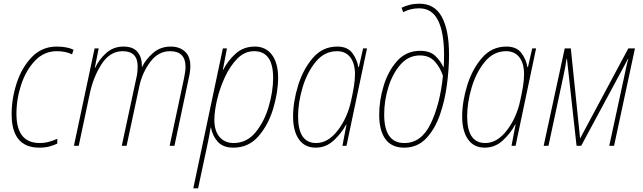

<svg xmlns="http://www.w3.org/2000/svg" viewBox="-20 -789 3481 1039"><path d="M193 10Q224 10 248 3.5Q272 -3 290 -12V-38Q268 -28 244.5 -21.5Q221 -15 195 -15Q69 -15 69 -173Q69 -254 95 -332Q121 -410 170 -461Q219 -512 287 -512Q335 -512 370 -495L378 -520Q342 -537 287 -537Q207 -537 152.5 -480.5Q98 -424 70.5 -340Q43 -256 43 -171Q43 10 193 10Z M380 0H406L466 -283Q485 -373 530 -442.5Q575 -512 644 -512Q725 -512 725 -429Q725 -418 723.5 -401Q722 -384 718 -368L639 0H665L735 -327Q751 -398 794 -455Q837 -512 900 -512Q984 -512 984 -427Q984 -406 976 -366L898 0H924L1001 -364Q1010 -402 1010 -431Q1010 -484 980.5 -510.5Q951 -537 904 -537Q848 -537 808.5 -502.5Q769 -468 749 -427H748Q749 -477 725 -507Q701 -537 648 -537Q593 -537 554 -501.5Q515 -466 495 -422H493L514 -527H492Z M1026 230H1052L1096 24Q1103 -6 1109 -38Q1115 -70 1120 -98H1122Q1129 -56 1157.5 -23Q1186 10 1243 10Q1325 10 1378.5 -51.5Q1432 -113 1458.5 -201.5Q1485 -290 1485 -369Q1485 -448 1451.5 -492.5Q1418 -537 1359 -537Q1298 -537 1255.5 -499Q1213 -461 1188 -411H1186L1208 -527H1186ZM1244 -15Q1197 -15 1168.5 -47.5Q1140 -80 1140 -140Q1140 -186 1154.5 -248.5Q1169 -311 1197 -371.5Q1225 -432 1264.5 -472Q1304 -512 1355 -512Q1458 -512 1458 -368Q1458 -294 1434 -212Q1410 -130 1362.5 -72.5Q1315 -15 1244 -15Z M1688 10Q1744 10 1786 -29Q1828 -68 1853 -115H1855L1833 0H1855L1966 -527H1945L1922 -426H1919Q1913 -466 1887 -501.5Q1861 -537 1805 -537Q1726 -537 1673 -475.5Q1620 -414 1593 -326Q1566 -238 1566 -158Q1566 -80 1597.5 -35Q1629 10 1688 10ZM1691 -15Q1593 -15 1593 -159Q1593 -234 1617.5 -316Q1642 -398 1689 -455Q1736 -512 1804 -512Q1850 -512 1875.5 -479Q1901 -446 1901 -387Q1901 -357 1895 -320.5Q1889 -284 1880 -244Q1860 -151 1807.5 -83Q1755 -15 1691 -15Z M2167 10Q2239 10 2286.5 -40.5Q2334 -91 2361 -169Q2388 -247 2399 -333.5Q2410 -420 2410 -492Q2410 -626 2371 -697.5Q2332 -769 2250 -769Q2221 -769 2197 -763Q2173 -757 2153 -747L2162 -723Q2201 -744 2248 -744Q2318 -744 2350.5 -678.5Q2383 -613 2383 -492Q2383 -474 2382.5 -456.5Q2382 -439 2381 -426H2379Q2365 -458 2336 -486Q2307 -514 2254 -514Q2179 -514 2130 -460Q2081 -406 2056.5 -326Q2032 -246 2032 -168Q2032 -83 2065.5 -36.5Q2099 10 2167 10ZM2168 -15Q2059 -15 2059 -169Q2059 -245 2082 -318.5Q2105 -392 2148 -440.5Q2191 -489 2253 -489Q2302 -489 2331.5 -457.5Q2361 -426 2377 -379Q2362 -228 2311.5 -121.5Q2261 -15 2168 -15Z M2603 10Q2659 10 2701 -29Q2743 -68 2768 -115H2770L2748 0H2770L2881 -527H2860L2837 -426H2834Q2828 -466 2802 -501.5Q2776 -537 2720 -537Q2641 -537 2588 -475.5Q2535 -414 2508 -326Q2481 -238 2481 -158Q2481 -80 2512.5 -35Q2544 10 2603 10ZM2606 -15Q2508 -15 2508 -159Q2508 -234 2532.5 -316Q2557 -398 2604 -455Q2651 -512 2719 -512Q2765 -512 2790.5 -479Q2816 -446 2816 -387Q2816 -357 2810 -320.5Q2804 -284 2795 -244Q2775 -151 2722.5 -83Q2670 -15 2606 -15Z M2922 0H2948L3029 -378Q3035 -405 3038.5 -425.5Q3042 -446 3046 -471H3048L3100 0H3125L3378 -470H3380Q3372 -442 3367.5 -420Q3363 -398 3357 -370L3277 0H3303L3416 -527H3380L3120 -41H3119L3069 -527H3036Z"/></svg>

Font: Noto Sans UI SemiCondensed Thin
Style: Italic
Weight: 250
Width: 4
Italic angle: -12°
Designer: Monotype Design Team
Foundry: Monotype Imaging Inc.
Version: Version 1.901